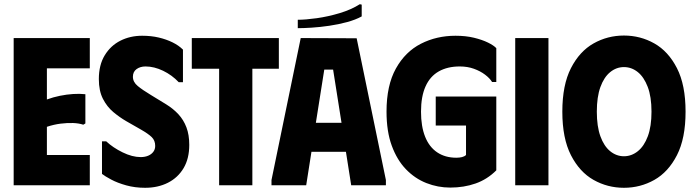

<svg xmlns="http://www.w3.org/2000/svg" viewBox="-20 -881 3300 913"><path d="M407 -700V-556H203V-408Q233 -419 265 -425.5Q297 -432 328 -434Q359 -436 386 -433V-294L376 -288Q355 -295 327.5 -296Q300 -297 268 -293Q236 -289 203 -278V-144H407V0H45V-700Z M880 -192Q880 -127 853 -81.5Q826 -36 778.5 -12Q731 12 670 12Q622 12 580.5 0.5Q539 -11 509 -27Q479 -43 465 -54V-209H485Q517 -179 563 -156.5Q609 -134 649 -134Q669 -134 684.5 -140.5Q700 -147 709 -159Q718 -171 718 -187Q718 -213 701.5 -229Q685 -245 650 -265L580 -305Q549 -323 519 -348Q489 -373 469.5 -411Q450 -449 450 -505Q450 -572 478 -618Q506 -664 552.5 -687.5Q599 -711 656 -711Q699 -711 735 -702.5Q771 -694 800.5 -679.5Q830 -665 850 -645V-490H830Q798 -524 755.5 -544.5Q713 -565 672 -565Q647 -565 629.5 -552.5Q612 -540 612 -516Q612 -491 635 -472Q658 -453 698 -429L770 -385Q804 -364 828.5 -337.5Q853 -311 866.5 -275.5Q880 -240 880 -192Z M1306 -700V-554H1180V0H1022V-554H892V-700Z M1271 0V-25L1410 -700L1676 -699L1815 -25V0H1650L1625 -159H1461L1436 0ZM1482 -297H1604L1564 -550H1522ZM1691 -861 1700 -859V-803Q1671 -787 1630.5 -776Q1590 -765 1546 -758.5Q1502 -752 1462.5 -749.5Q1423 -747 1396 -747V-787Q1433 -787 1486.5 -794.5Q1540 -802 1595 -818.5Q1650 -835 1691 -861Z M1818 -350Q1818 -475 1862.5 -555Q1907 -635 1981.5 -673Q2056 -711 2146 -711Q2195 -711 2234 -701.5Q2273 -692 2300.5 -678.5Q2328 -665 2340 -652V-491H2320Q2309 -509 2286.5 -526Q2264 -543 2233.5 -554Q2203 -565 2166 -565Q2108 -565 2066.5 -541.5Q2025 -518 2003.5 -470Q1982 -422 1982 -350Q1982 -280 2001.5 -231Q2021 -182 2059 -156.5Q2097 -131 2150 -131Q2165 -131 2177 -134Q2189 -137 2196 -144V-284H2052V-422H2340V-71Q2297 -28 2241.5 -8.5Q2186 11 2121 11Q2062 11 2007.5 -10.5Q1953 -32 1910.5 -76Q1868 -120 1843 -188Q1818 -256 1818 -350Z M2430 -700H2588V0H2430Z M2654 -350Q2654 -477 2695 -557Q2736 -637 2802.5 -674.5Q2869 -712 2947 -712Q3025 -712 3091.5 -674.5Q3158 -637 3199 -557Q3240 -477 3240 -350Q3240 -223 3199 -143Q3158 -63 3091.5 -25.5Q3025 12 2947 12Q2869 12 2802.5 -25.5Q2736 -63 2695 -143Q2654 -223 2654 -350ZM2818 -350Q2818 -280 2835 -233Q2852 -186 2881.5 -162Q2911 -138 2947 -138Q2983 -138 3013 -162Q3043 -186 3060.5 -233Q3078 -280 3078 -350Q3078 -421 3060 -468Q3042 -515 3012.5 -538.5Q2983 -562 2947 -562Q2911 -562 2881.5 -538Q2852 -514 2835 -467Q2818 -420 2818 -350Z"/></svg>

Font: Phudu Light
Style: Bold
Weight: 700
Version: Version 1.005;gftools[0.9.23]